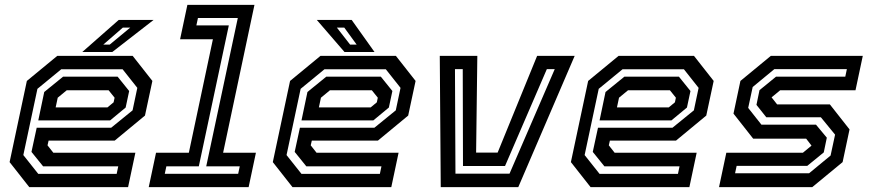

<svg xmlns="http://www.w3.org/2000/svg" viewBox="-20 -770 3578 790"><path d="M526 -540 607 -437 576.5 -294.5 452 -191.5H180L175.5 -172L199.5 -141.5H537L507 0H100.5L19.5 -103L90.5 -437L215.5 -540ZM464 -454.5 511.5 -395.5 497 -327.5 433 -274.5H137.5L162 -391.5L239.5 -454.5ZM484.5 -485H232L134 -404.5L76 -132L137.5 -54.5H460L466.5 -85.5H157.5L109.5 -145L131 -244.5H437.5L525.5 -316L545 -408.5ZM427 -398.5H254.5L217.5 -368L209 -328H422L447.5 -349L451.5 -368ZM318.5 -556 468.5 -688H612L442 -556ZM405 -586.5H431.5L516 -656.5H485.5Z M592 0 622 -141.5H757L856 -608.5H721L751 -750H1027L898 -141.5H1033L1003 0ZM658 -55H960L966.5 -85.5H828.5L958.5 -696H794.5L788 -665.5H921.5L798 -85.5H664.5Z M1609 -540 1690 -437 1659.5 -294.5 1535 -191.5H1263L1258.5 -172L1282.5 -141.5H1620L1590 0H1183.5L1102.5 -103L1173.5 -437L1298.5 -540ZM1547 -454.5 1594.5 -395.5 1580 -327.5 1516 -274.5H1220.5L1245 -391.5L1322.5 -454.5ZM1567.5 -485H1315L1217 -404.5L1159 -132L1220.5 -54.5H1543L1549.5 -85.5H1240.5L1192.5 -145L1214 -244.5H1520.5L1608.5 -316L1628 -408.5ZM1510 -398.5H1337.5L1300.5 -368L1292 -328H1505L1530.5 -349L1534.5 -368ZM1521 -556H1397.5L1283.5 -688H1427ZM1447.5 -586.5 1396.5 -656.5H1366L1420.5 -586.5Z M1793.5 0 1789.5 -540H1944L1939 -142H2027.5L2190 -540H2344.5L2112.5 0ZM1854 -55.5H2076.5L2262.5 -485.5H2230L2058 -87H1885L1884 -485.5H1852Z M2835.5 -540 2916.5 -437 2886 -294.5 2761.5 -191.5H2489.5L2485 -172L2509 -141.5H2846.5L2816.5 0H2410L2329 -103L2400 -437L2525 -540ZM2773.5 -454.5 2821 -395.5 2806.5 -327.5 2742.5 -274.5H2447L2471.5 -391.5L2549 -454.5ZM2794 -485H2541.5L2443.5 -404.5L2385.5 -132L2447 -54.5H2769.5L2776 -85.5H2467L2419 -145L2440.5 -244.5H2747L2835 -316L2854.5 -408.5ZM2736.5 -398.5H2564L2527 -368L2518.5 -328H2731.5L2757 -349L2761 -368Z M2938.5 0 2968.5 -141.5H3283.5L3320.5 -172L3320 -169.5L3297 -199.5H3079L2998 -302.5L3026.5 -437L3151.5 -540H3530L3500 -398.5H3190L3153 -368L3153.5 -371L3177.5 -340.5H3394.5L3475.5 -237.5L3447 -103L3322 0ZM3004.5 -57H3309L3397.5 -130L3416 -216L3357.5 -287.5H3133L3092.5 -338.5L3105 -399L3173 -454.5H3458L3464.5 -485.5H3166L3077 -412L3058.5 -326L3113 -257H3337.5L3382 -203.5L3369.5 -143L3301.5 -87.5H3011Z"/></svg>

Font: Tourney SemiBold
Style: Italic
Weight: 600
Italic angle: -12°
Version: Version 1.015